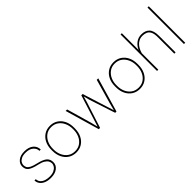

<svg xmlns="http://www.w3.org/2000/svg" viewBox="158 -1766 2792 2792"><g transform="rotate(-45 1554.0 -370.0)"><path d="M409.7 -129.4Q409.7 -153.3 396.5 -178Q383.3 -202.6 348.6 -224.1Q314 -245.6 248.5 -259.8Q160.2 -278.8 115 -309.3Q69.8 -339.8 69.8 -404.8Q69.8 -460 116.9 -499Q164.1 -538.1 246.6 -538.1Q335.4 -538.1 385.5 -496.3Q435.5 -454.6 435.5 -387.2H408.7Q408.7 -436.5 366.9 -474.1Q325.2 -511.7 246.6 -511.7Q193.4 -511.7 160.2 -495.6Q127 -479.5 111.6 -455.1Q96.2 -430.7 96.2 -405.8Q96.2 -378.9 107.7 -356.7Q119.1 -334.5 153.6 -316.4Q188 -298.3 256.3 -282.7Q351.1 -261.2 393.6 -226.3Q436 -191.4 436 -128.9Q436 -67.9 386 -29.1Q335.9 9.8 250.5 9.8Q186.5 9.8 142.3 -10Q98.1 -29.8 75.4 -62.7Q52.7 -95.7 52.7 -134.3H79.1Q82.5 -88.9 109.1 -63.2Q135.7 -37.6 174.1 -27.1Q212.4 -16.6 250.5 -16.6Q302.7 -16.6 338.1 -33.2Q373.5 -49.8 391.6 -75.9Q409.7 -102.1 409.7 -129.4Z M541.5 -253.9V-274.4Q541.5 -352.1 570.8 -411.4Q600.1 -470.7 652.1 -504.4Q704.1 -538.1 772.5 -538.1Q841.8 -538.1 893.8 -504.4Q945.8 -470.7 974.9 -411.4Q1003.9 -352.1 1003.9 -274.4V-253.9Q1003.9 -176.8 974.9 -117.2Q945.8 -57.6 894 -23.9Q842.3 9.8 773.4 9.8Q704.6 9.8 652.3 -23.9Q600.1 -57.6 570.8 -117.2Q541.5 -176.8 541.5 -253.9ZM567.9 -274.4V-253.9Q567.9 -190.9 592.3 -136.7Q616.7 -82.5 662.6 -49.6Q708.5 -16.6 773.4 -16.6Q837.9 -16.6 883.5 -49.6Q929.2 -82.5 953.4 -136.7Q977.5 -190.9 977.5 -253.9V-274.4Q977.5 -336.4 953.1 -390.4Q928.7 -444.3 883.1 -478Q837.4 -511.7 772.5 -511.7Q708 -511.7 662.4 -478Q616.7 -444.3 592.3 -390.4Q567.9 -336.4 567.9 -274.4Z M1291.5 -152.8 1410.2 -528.3H1437L1555.2 -152.8L1591.3 -39.1L1620.6 -152.8L1728 -528.3H1758.8L1605 0H1578.6L1448.2 -397L1423.3 -491.7L1396.5 -397L1268.1 0H1241.7L1088.4 -528.3H1118.7L1226.6 -152.8L1255.4 -39.1Z M1848.6 -253.9V-274.4Q1848.6 -352.1 1877.9 -411.4Q1907.2 -470.7 1959.2 -504.4Q2011.2 -538.1 2079.6 -538.1Q2148.9 -538.1 2200.9 -504.4Q2252.9 -470.7 2282 -411.4Q2311 -352.1 2311 -274.4V-253.9Q2311 -176.8 2282 -117.2Q2252.9 -57.6 2201.2 -23.9Q2149.4 9.8 2080.6 9.8Q2011.7 9.8 1959.5 -23.9Q1907.2 -57.6 1877.9 -117.2Q1848.6 -176.8 1848.6 -253.9ZM1875 -274.4V-253.9Q1875 -190.9 1899.4 -136.7Q1923.8 -82.5 1969.7 -49.6Q2015.6 -16.6 2080.6 -16.6Q2145 -16.6 2190.7 -49.6Q2236.3 -82.5 2260.5 -136.7Q2284.7 -190.9 2284.7 -253.9V-274.4Q2284.7 -336.4 2260.3 -390.4Q2235.8 -444.3 2190.2 -478Q2144.5 -511.7 2079.6 -511.7Q2015.1 -511.7 1969.5 -478Q1923.8 -444.3 1899.4 -390.4Q1875 -336.4 1875 -274.4Z M2465.3 -750V-405.8Q2489.3 -461.4 2537.8 -499.8Q2586.4 -538.1 2652.8 -538.1Q2732.9 -538.1 2776.9 -492.4Q2820.8 -446.8 2820.8 -341.8V0H2794.4V-341.8Q2794.4 -409.2 2776.1 -446Q2757.8 -482.9 2725.6 -497.6Q2693.4 -512.2 2651.4 -512.2Q2608.4 -512.2 2575.9 -495.1Q2543.5 -478 2521 -451.2Q2498.5 -424.3 2484.9 -394.3Q2471.2 -364.3 2465.3 -338.4V0H2439V-750Z M3019 -750V0H2992.7V-750Z"/></g></svg>

Font: Vazirmatn RD FD Thin
Style: Regular
Weight: 100
Designer: Saber Rastikerdar
Foundry: Saber Rastikerdar
Version: Version 33.003